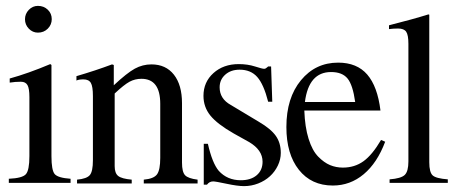

<svg xmlns="http://www.w3.org/2000/svg" viewBox="-20 -624 1552 653"><path d="M51 -346Q31 -346 13 -343V-357Q75 -374 151 -406L155 -403V-93Q155 -45 166 -32Q177 -19 220 -16V-2H10V-16Q56 -18 68 -31.5Q80 -45 80 -93V-294Q80 -323 73.5 -334.5Q67 -346 51 -346ZM109 -604Q129 -604 142.5 -591Q156 -578 156 -559Q156 -540 142.5 -526.5Q129 -513 109 -513Q91 -513 78 -526.5Q65 -540 65 -558.5Q65 -577 78 -590.5Q91 -604 109 -604Z M240 -350V-365Q305 -384 361 -405L367 -403V-334Q412 -376 438.5 -390.5Q465 -405 495 -405Q544 -405 571.5 -370Q599 -335 599 -273V-71Q599 -39 609.5 -28Q620 -17 652 -13V0H469V-13Q503 -16 514 -31Q525 -46 525 -87V-271Q525 -356 461 -356Q439 -356 420.5 -346Q402 -336 370 -306V-59Q370 -35 382 -25.5Q394 -16 428 -13V0H242V-13Q275 -16 285.5 -28.5Q296 -41 296 -79V-297Q296 -330 289 -342Q282 -354 264 -354Q247 -354 240 -350Z M878 -390Q881 -390 883 -391Q885 -392 888 -394.5Q891 -397 892 -398H902L906 -278H892Q877 -337 855 -362Q833 -387 795 -387Q765 -387 746 -370Q727 -353 727 -327Q727 -288 765 -267L860 -210Q901 -186 918 -162Q935 -138 935 -104Q935 -82 925 -61Q915 -40 898 -24.5Q881 -9 858 0Q835 9 810 9Q788 9 750.5 1Q713 -7 705 -7Q692 -7 684 4H673V-135H687Q702 -69 724 -43Q753 -11 799 -11Q833 -11 853 -28Q873 -45 873 -74Q873 -114 827 -141L775 -170Q719 -202 695.5 -231Q672 -260 672 -298Q672 -345 706 -375.5Q740 -406 792 -406Q822 -406 847 -398Q872 -390 878 -390Z M1015 -248Q1017 -192 1029.5 -152Q1042 -112 1062 -91.5Q1082 -71 1102.5 -62.5Q1123 -54 1146 -54Q1186 -54 1216 -75.5Q1246 -97 1276 -148L1290 -142Q1263 -70 1217 -31.5Q1171 7 1112 7Q1039 7 996.5 -46.5Q954 -100 954 -192Q954 -291 1003.5 -351Q1053 -411 1130 -411Q1194 -411 1229 -370.5Q1264 -330 1274 -248ZM1017 -277H1188Q1180 -335 1162 -357Q1144 -379 1106 -379Q1030 -379 1017 -277Z M1303 -525V-538Q1386 -559 1437 -575L1440 -574V-72Q1440 -38 1451.5 -27.5Q1463 -17 1503 -14V-2H1305V-14Q1344 -17 1356.5 -29Q1369 -41 1369 -75V-475Q1369 -505 1361.5 -516Q1354 -527 1334 -527Q1317 -527 1303 -525Z"/></svg>

Font: Pomorsky Unicode
Style: Medium
Weight: 500
Version: 1.1